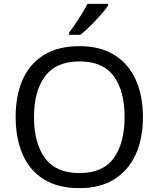

<svg xmlns="http://www.w3.org/2000/svg" viewBox="-20 -964 821 994"><path d="M720 -358Q720 -247 682.5 -164.5Q645 -82 572 -36Q499 10 391 10Q280 10 206.5 -36Q133 -82 97 -165Q61 -248 61 -359Q61 -469 97 -551Q133 -633 206.5 -679Q280 -725 392 -725Q499 -725 572 -679.5Q645 -634 682.5 -551.5Q720 -469 720 -358ZM156 -358Q156 -223 213 -145.5Q270 -68 391 -68Q513 -68 569 -145.5Q625 -223 625 -358Q625 -493 569 -569.5Q513 -646 392 -646Q271 -646 213.5 -569.5Q156 -493 156 -358ZM539 -934Q527 -916 502 -887.5Q477 -859 448.5 -830.5Q420 -802 396 -784H338V-796Q353 -815 370.5 -841Q388 -867 405 -894.5Q422 -922 433 -944H539Z"/></svg>

Font: Go Noto Current
Style: Regular
Weight: 400
Designer: Monotype Design Team
Foundry: Monotype Imaging Inc.
Version: Version 2.007; ttfautohint (v1.8) -l 8 -r 50 -G 200 -x 14 -D